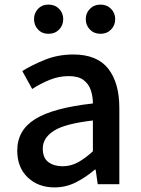

<svg xmlns="http://www.w3.org/2000/svg" viewBox="-20 -801 615 835"><path d="M217 14Q146 14 100.5 -29.5Q55 -73 55 -146Q55 -235 133.5 -283.5Q212 -332 384 -351Q384 -383 374.5 -410Q365 -437 342.5 -453.5Q320 -470 279 -470Q236 -470 195.5 -453.5Q155 -437 120 -414L77 -492Q120 -519 176.5 -541.5Q233 -564 299 -564Q402 -564 450.5 -502.5Q499 -441 499 -331V0H405L396 -63H392Q355 -31 311 -8.5Q267 14 217 14ZM252 -78Q288 -78 319 -95Q350 -112 384 -143V-277Q262 -263 214 -232Q166 -201 166 -155Q166 -114 190.5 -96Q215 -78 252 -78ZM191 -654Q163 -654 145.5 -672.5Q128 -691 128 -718Q128 -744 145.5 -762.5Q163 -781 191 -781Q219 -781 237 -762.5Q255 -744 255 -718Q255 -691 237 -672.5Q219 -654 191 -654ZM417 -654Q389 -654 371 -672.5Q353 -691 353 -718Q353 -744 371 -762.5Q389 -781 417 -781Q445 -781 463 -762.5Q481 -744 481 -718Q481 -691 463 -672.5Q445 -654 417 -654Z"/></svg>

Font: Source Han Sans SC Medium
Style: Regular
Weight: 500
Designer: Ryoko NISHIZUKA 西塚涼子 (kana, bopomofo & ideographs); Paul D. Hunt (Latin, Greek & Cyrillic); Sandoll Communications 산돌커뮤니
Foundry: Adobe
Version: Version 2.004;hotconv 1.0.118;makeotfexe 2.5.65603